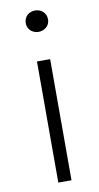

<svg xmlns="http://www.w3.org/2000/svg" viewBox="-87 -792 430 832"><g transform="rotate(-10 128.5 -376.0)"><path d="M100 0H158V-533H100ZM130 -658C156 -658 179 -677 179 -704C179 -734 156 -752 130 -752C103 -752 81 -734 81 -704C81 -677 103 -658 130 -658Z"/></g></svg>

Font: Noto Sans T Chinese Light
Style: Regular
Weight: 300
Designer: Ryoko NISHIZUKA (kana & ideographs); Paul D. Hunt (Latin, Greek & Cyrillic); Wenlong ZHANG (bopomofo); Sandoll Communica
Foundry: Adobe Systems Incorporated
Version: Version 1.000;PS 1;hotconv 1.0.78;makeotf.lib2.5.61930